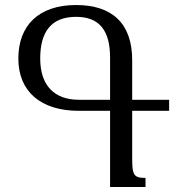

<svg xmlns="http://www.w3.org/2000/svg" viewBox="-20 -744 699 764"><path d="M418 0H559V-36C513 -36 506 -47 506 -112V-303H653V-347H506V-505C506 -650 427 -724 283 -724C132 -724 53 -641 53 -511C53 -380 142 -303 294 -303H418ZM294 -347C197 -347 140 -403 140 -511C140 -619 185 -677 283 -677C375 -677 418 -623 418 -515V-347Z"/></svg>

Font: Noto Serif Armenian SemiCondensed
Style: Regular
Weight: 400
Width: 4
Designer: Monotype Design Team
Foundry: Monotype Imaging Inc.
Version: Version 2.008